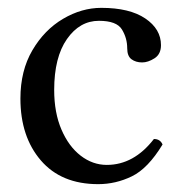

<svg xmlns="http://www.w3.org/2000/svg" viewBox="-20 -469 447 489"><path d="M394 -101Q357 -40 316 -20Q275 0 230 0Q136 0 84 -60.5Q32 -121 32 -218Q32 -289 62.5 -341Q93 -393 140.5 -421Q188 -449 238 -449Q310 -449 350 -422Q390 -395 390 -354Q390 -331 373.5 -320.5Q357 -310 342 -310Q326 -310 315 -318Q304 -326 304 -346Q304 -372 290.5 -394Q277 -416 232 -416Q183 -416 150.5 -369.5Q118 -323 118 -240Q118 -182 136.5 -139Q155 -96 185.5 -72.5Q216 -49 252 -49Q321 -49 372 -115Q388 -115 394 -101Z"/></svg>

Font: Pochaevsk
Style: Regular
Weight: 400
Version: Version 1.210; ttfautohint (v1.8.4.7-5d5b)